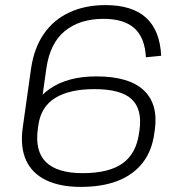

<svg xmlns="http://www.w3.org/2000/svg" viewBox="-20 -727 703 754"><path d="M102 -458Q114 -539 152.5 -594.5Q191 -650 253 -678.5Q315 -707 394 -707Q499 -707 553.5 -657.5Q608 -608 613 -508L553 -502Q549 -579 508 -616Q467 -653 387 -653Q293 -653 234.5 -605Q176 -557 162 -458L129 -224H69ZM297 7Q216 7 161 -19.5Q106 -46 82.5 -97.5Q59 -149 69 -224L91 -237Q104 -329 175 -378Q246 -427 358 -427Q486 -427 544 -373Q602 -319 588 -217L586 -204Q577 -135 540.5 -88Q504 -41 443 -17Q382 7 297 7ZM304 -47Q408 -47 461.5 -85.5Q515 -124 526 -204L528 -217Q539 -298 497 -337.5Q455 -377 351 -377Q253 -377 197 -342.5Q141 -308 131 -237L129 -224Q116 -134 160.5 -90.5Q205 -47 304 -47Z"/></svg>

Font: Pathway Extreme 8pt Thin
Style: Italic
Weight: 100
Italic angle: -8°
Designer: Eduardo Rodriguez Tunni
Foundry: Eduardo Rodriguez Tunni
Version: Version 1.000